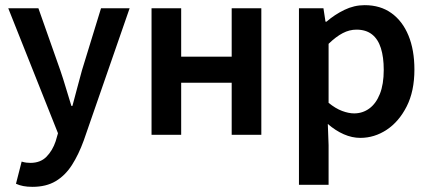

<svg xmlns="http://www.w3.org/2000/svg" viewBox="-20 -523 1671 745"><path d="M106 202Q86 202 70.5 199Q55 196 42 190L64 104Q74 107 82 108Q90 109 98 109Q137 109 160.5 85Q184 61 196 25L205 -6L12 -491H129L214 -250Q225 -218 235.5 -182.5Q246 -147 257 -112H261Q270 -146 279.5 -181.5Q289 -217 298 -250L372 -491H483L305 22Q285 77 259 117.5Q233 158 196 180Q159 202 106 202Z M568 0V-491H683V-303H879V-491H994V0H879V-202H683V0Z M1140 194V-491H1235L1243 -439H1247Q1278 -466 1316 -484.5Q1354 -503 1395 -503Q1456 -503 1499 -472Q1542 -441 1565 -385Q1588 -329 1588 -253Q1588 -169 1558 -110Q1528 -51 1480.5 -19.5Q1433 12 1378 12Q1346 12 1314 -2Q1282 -16 1252 -42L1255 40V194ZM1354 -83Q1387 -83 1413 -102Q1439 -121 1454 -158.5Q1469 -196 1469 -252Q1469 -301 1458 -336Q1447 -371 1423.5 -389.5Q1400 -408 1363 -408Q1336 -408 1310 -394.5Q1284 -381 1255 -353V-124Q1282 -102 1307.5 -92.5Q1333 -83 1354 -83Z"/></svg>

Font: Source Sans 3 SemiBold
Style: Regular
Weight: 600
Designer: Paul D. Hunt
Foundry: Adobe
Version: Version 3.046;hotconv 1.0.118;makeotfexe 2.5.65603